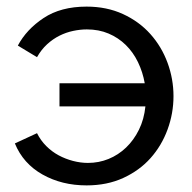

<svg xmlns="http://www.w3.org/2000/svg" viewBox="-20 -552 581 581"><path d="M242 9Q167 9 108.5 -24Q50 -57 25 -118L92 -149Q103 -127 120 -110Q137 -93 157.5 -82Q178 -71 201 -65Q224 -59 246 -59Q279 -59 308.5 -71Q338 -83 361.5 -105.5Q385 -128 400.5 -159.5Q416 -191 420 -230H160V-300H418Q412 -334 397.5 -364Q383 -394 360.5 -416Q338 -438 308.5 -450.5Q279 -463 243 -463Q223 -463 201.5 -458.5Q180 -454 160 -444Q140 -434 122.5 -418Q105 -402 92 -379L34 -414Q60 -463 112 -497.5Q164 -532 242 -532Q303 -532 352 -509.5Q401 -487 435 -449Q469 -411 487 -362Q505 -313 505 -261Q505 -209 487 -160Q469 -111 435.5 -73.5Q402 -36 353 -13.5Q304 9 242 9Z"/></svg>

Font: PTCRaleway Medium
Style: Regular
Weight: 500
Designer: Matt McInerney, Pablo Impallari, Rodrigo Fuenzalida
Foundry: Matt McInerney, Pablo Impallari, Rodrigo Fuenzalida
Version: Version 3.000g; ttfautohint (v1.5) -l 8 -r 28 -G 28 -x 14 -D